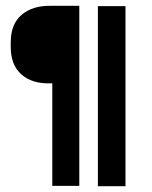

<svg xmlns="http://www.w3.org/2000/svg" viewBox="-20 -586 522 661"><path d="M160 -566H232H253V54H160V-299H155Q91 -297 54 -329.5Q17 -362 17 -424V-441Q17 -503 54.5 -535Q92 -567 155 -566ZM317 -565H412V55H317Z"/></svg>

Font: MB Grotesk
Style: Regular
Weight: 400
Designer: Nawras Khrais
Foundry: Nawras Khrais
Version: Version 1.000;PS 001.000;hotconv 1.0.88;makeotf.lib2.5.64775